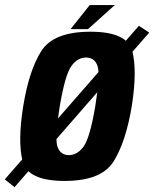

<svg xmlns="http://www.w3.org/2000/svg" viewBox="-76 -732 628 781"><path d="M-56.5 -2.5 -17 29.5 531 -599.5 489 -627ZM187 4Q337 4 386.5 -76Q436 -156 460 -300Q482.5 -442.5 462.5 -522.8Q442.5 -603 292 -603Q141 -603 91.2 -523.2Q41.5 -443.5 18.5 -300Q-4.5 -157.5 15.8 -76.8Q36 4 187 4ZM204 -101Q169.5 -101 157.8 -135.5Q146 -170 167 -299.5Q189 -428.5 214.2 -463.2Q239.5 -498 274 -498Q309 -498 320.8 -463.5Q332.5 -429 311.5 -299.5Q289.5 -170.5 264 -135.8Q238.5 -101 204 -101ZM211 -613.5H282L391 -711.5H289Z"/></svg>

Font: Anybody Condensed
Style: Bold Italic
Weight: 700
Width: 3
Italic angle: -10°
Version: Version 1.113;gftools[0.9.25]